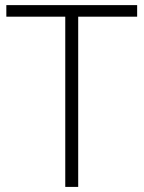

<svg xmlns="http://www.w3.org/2000/svg" viewBox="-20 -734 564 754"><path d="M287.1 0H236.3V-668.5H4.9V-713.9H518.6V-668.5H287.1Z"/></svg>

Font: Open Sans Light
Style: Regular
Weight: 300
Designer: Monotype Design Team
Foundry: Monotype Imaging Inc.
Version: Version 3.000; ttfautohint (v1.8.4)